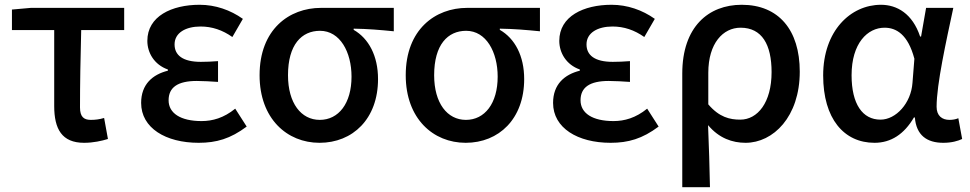

<svg xmlns="http://www.w3.org/2000/svg" viewBox="-20 -584 4061 804"><path d="M332 14C371 14 406 6 432 -2L416 -90C396 -84 379 -82 360 -82C331 -82 315 -95 315 -134C315 -230 317 -343 320 -458H500V-551H109L30 -544V-458H207V-140C207 -44 239 14 332 14Z M812 14C886 14 945 -3 1013 -54L965 -129C917 -90 870 -77 824 -77C736 -77 686 -110 686 -164C686 -218 724 -245 804 -245C832 -245 861 -243 893 -241V-328C867 -326 843 -325 821 -325C745 -325 711 -353 711 -398C711 -447 758 -473 820 -473C868 -473 912 -458 953 -429L997 -505C945 -542 882 -564 816 -564C699 -564 597 -516 597 -413C597 -363 626 -313 683 -293V-288C619 -272 571 -231 571 -153C571 -48 674 14 812 14Z M1318 14C1457 14 1563 -86 1563 -253C1563 -350 1524 -423 1461 -459V-464C1521 -463 1568 -459 1629 -453V-551H1324C1191 -551 1067 -461 1067 -269C1067 -87 1182 14 1318 14ZM1319 -82C1241 -82 1186 -152 1186 -269C1186 -397 1243 -455 1320 -455C1404 -455 1452 -366 1452 -263C1452 -151 1398 -82 1319 -82Z M1930 14C2069 14 2175 -86 2175 -253C2175 -350 2136 -423 2073 -459V-464C2133 -463 2180 -459 2241 -453V-551H1936C1803 -551 1679 -461 1679 -269C1679 -87 1794 14 1930 14ZM1931 -82C1853 -82 1798 -152 1798 -269C1798 -397 1855 -455 1932 -455C2016 -455 2064 -366 2064 -263C2064 -151 2010 -82 1931 -82Z M2537 14C2611 14 2670 -3 2738 -54L2690 -129C2642 -90 2595 -77 2549 -77C2461 -77 2411 -110 2411 -164C2411 -218 2449 -245 2529 -245C2557 -245 2586 -243 2618 -241V-328C2592 -326 2568 -325 2546 -325C2470 -325 2436 -353 2436 -398C2436 -447 2483 -473 2545 -473C2593 -473 2637 -458 2678 -429L2722 -505C2670 -542 2607 -564 2541 -564C2424 -564 2322 -516 2322 -413C2322 -363 2351 -313 2408 -293V-288C2344 -272 2296 -231 2296 -153C2296 -48 2399 14 2537 14Z M2837 200H2953C2951 108 2949 35 2945 -60C2991 -5 3047 14 3102 14C3218 14 3329 -95 3329 -284C3329 -458 3241 -564 3086 -564C2947 -564 2837 -472 2837 -276ZM3080 -83C3036 -83 2992 -93 2946 -147V-279C2946 -403 3008 -468 3081 -468C3171 -468 3211 -397 3211 -282C3211 -154 3152 -83 3080 -83Z M3642 14C3711 14 3766 -22 3807 -92H3811C3817 -18 3861 14 3930 14C3966 14 3992 6 4009 -2L3993 -89C3982 -84 3968 -82 3956 -82C3925 -82 3902 -99 3902 -137C3902 -231 3942 -411 3972 -551H3858L3837 -431H3833C3801 -527 3736 -564 3669 -564C3542 -564 3427 -455 3427 -268C3427 -87 3514 14 3642 14ZM3667 -83C3592 -83 3546 -148 3546 -269C3546 -403 3613 -468 3684 -468C3733 -468 3782 -440 3809 -338L3801 -237C3795 -152 3732 -83 3667 -83Z"/></svg>

Font: ChiuKong Gothic CL Medium
Style: Regular
Weight: 500
Designer: Ryoko NISHIZUKA 西塚涼子 (kana, bopomofo & ideographs); Paul D. Hunt (Latin, Greek & Cyrillic); Sandoll Communications 산돌커뮤니
Foundry: Adobe
Version: Version 1.300